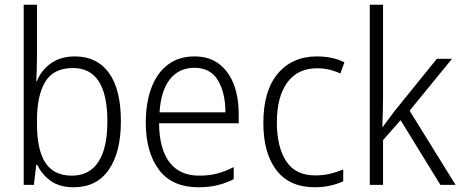

<svg xmlns="http://www.w3.org/2000/svg" viewBox="-20 -780 1945 810"><path d="M136 -536Q136 -512 135 -484.5Q134 -457 133 -438H136Q154 -484 195 -513Q236 -542 296 -542Q389 -542 439.5 -472.5Q490 -403 490 -268Q490 -138 439 -64Q388 10 291 10Q232 10 194.5 -16.5Q157 -43 137 -85H133L123 0H80V-760H136ZM288 -493Q206 -493 171 -435Q136 -377 136 -274V-256Q136 -148 171.5 -93.5Q207 -39 283 -39Q357 -39 395 -97Q433 -155 433 -268Q433 -493 288 -493Z M801 -542Q863 -542 904.5 -510Q946 -478 966.5 -423.5Q987 -369 987 -300V-260H651Q652 -152 695 -95.5Q738 -39 820 -39Q861 -39 894.5 -47.5Q928 -56 966 -75V-24Q932 -7 896.5 1.5Q861 10 817 10Q706 10 650.5 -64Q595 -138 595 -263Q595 -346 618.5 -409Q642 -472 688 -507Q734 -542 801 -542ZM800 -494Q736 -494 697.5 -446.5Q659 -399 653 -306H931Q931 -388 899.5 -441Q868 -494 800 -494Z M1308 10Q1202 10 1146.5 -61.5Q1091 -133 1091 -262Q1091 -397 1152 -469.5Q1213 -542 1317 -542Q1351 -542 1380.5 -535.5Q1410 -529 1433 -517L1416 -470Q1368 -492 1318 -492Q1236 -492 1192 -432Q1148 -372 1148 -263Q1148 -161 1187 -100.5Q1226 -40 1310 -40Q1343 -40 1372.5 -47Q1402 -54 1428 -65V-15Q1404 -4 1373.5 3Q1343 10 1308 10Z M1596 -373Q1596 -342 1595 -309.5Q1594 -277 1593 -245H1595Q1607 -261 1620 -278.5Q1633 -296 1645 -312L1823 -532H1887L1708 -313L1902 0H1838L1670 -273L1596 -189V0H1540V-760H1596Z"/></svg>

Font: Noto Sans Thai Looped SemiCondensed Light
Style: Regular
Weight: 300
Width: 4
Designer: Sasikarn Vongin, Ben Mitchell
Foundry: The Fontpad Ltd
Version: Version 1.001; ttfautohint (v1.8.4.7-5d5b)